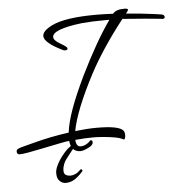

<svg xmlns="http://www.w3.org/2000/svg" viewBox="-106 -596 773 808"><g transform="rotate(-5 280.0 -191.5)"><path d="M213 35Q174 35 169 -12Q156 -11 127 -5Q98 1 58 9Q20 17 -5.5 21.5Q-31 26 -43 26Q-55 26 -55 13Q-55 5 -45 1Q-41 -1 -26 -5Q-11 -9 16 -16Q57 -27 95 -34.5Q133 -42 170 -47Q175 -89 195.5 -146Q216 -203 254 -282Q289 -353 320 -407Q351 -461 382 -505H365Q336 -505 311 -504Q286 -503 265 -501Q140 -486 140 -453Q140 -439 168 -423Q196 -407 196 -401Q196 -393 186 -393Q182 -393 179 -394Q99 -432 99 -461Q99 -483 142 -504Q199 -531 328 -531Q345 -531 363 -530.5Q381 -530 400 -529Q412 -546 449 -546Q464 -546 464 -540Q464 -538 454 -525Q510 -521 569 -513Q575 -512 584 -511Q593 -510 604 -508Q615 -505 615 -497Q615 -489 604 -489L601 -490Q574 -493 533 -496.5Q492 -500 437 -504Q393 -448 356 -392.5Q319 -337 293 -288Q214 -138 198 -51Q249 -57 290 -57Q381 -57 400 -36Q406 -29 406 -16Q406 -8 403.5 -2Q401 4 396 1Q384 -6 360.5 -10Q337 -14 312.5 -16Q288 -18 273 -18Q255 -18 235.5 -17Q216 -16 195 -14Q197 15 215 15Q220 15 227 13.5Q234 12 242 7Q250 2 254 -2.5Q258 -7 259 -7Q267 -7 267 2Q267 15 247 24Q225 35 213 35ZM166 158Q151 163 141 163Q125 163 114 152Q103 141 103 121Q103 118 103 114.5Q103 111 104 107Q106 96 114.5 80Q123 64 133 51Q150 29 159.5 21Q169 13 179 6Q183 4 185 4Q190 4 193.5 6Q197 8 196 10Q187 17 178 28Q169 39 154 59Q144 71 139 85Q134 99 134 110Q134 120 138 125Q145 134 163 134Q171 134 182 129.5Q193 125 206 112Q207 111 207.5 111Q208 111 208 111Q211 111 213 114.5Q215 118 213 120Q202 133 189 143.5Q176 154 166 158Z"/></g></svg>

Font: Corinthia
Style: Regular
Weight: 400
Designer: Robert E. Leuschke
Foundry: Robert E. Leuschke
Version: Version 1.013; ttfautohint (v1.8.3)